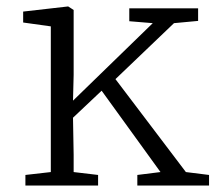

<svg xmlns="http://www.w3.org/2000/svg" viewBox="-20 -577 670 597"><path d="M138 -42V-495L52 -507V-541L192 -557L209 -546V-344L207 -264L455 -505L382 -511V-551H596V-512L521 -505L339 -331L558 -42L630 -33V0H407V-33L479 -42L296 -295L207 -211L209 -96V-42L285 -33V0H59V-33Z"/></svg>

Font: Martel UltraLight
Style: Regular
Weight: 250
Designer: Dan Reynolds
Foundry: Dan Reynolds
Version: Version 1.001; ttfautohint (v1.1) -l 5 -r 5 -G 72 -x 0 -D la